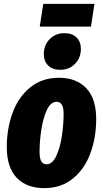

<svg xmlns="http://www.w3.org/2000/svg" viewBox="-20 -952 532 990"><path d="M15 -194Q15 -289 45 -370.5Q75 -452 136 -501.5Q197 -551 284 -551Q374 -551 425 -497Q476 -443 476 -338Q476 -243 446 -161.5Q416 -80 355.5 -31Q295 18 208 18Q117 18 66 -35.5Q15 -89 15 -194ZM308 -364Q308 -397 299 -412Q290 -427 272 -427Q241 -427 221.5 -384.5Q202 -342 193 -282.5Q184 -223 184 -169Q184 -135 193 -120Q202 -105 220 -105Q250 -105 270 -147.5Q290 -190 299 -250.5Q308 -311 308 -364ZM206 -673Q206 -720 236.5 -750.5Q267 -781 312 -781Q352 -781 374.5 -759Q397 -737 397 -700Q397 -653 366.5 -622.5Q336 -592 291 -592Q251 -592 228.5 -614Q206 -636 206 -673ZM449 -815H185L203 -932H467Z"/></svg>

Font: Fira Sans Extra Condensed ExtraBold
Style: Italic
Weight: 800
Width: 3
Italic angle: -8°
Designer: Carrois Corporate & Edenspiekermann AG
Foundry: Carrois Corporate GbR & Edenspiekermann AG
Version: Version 4.203